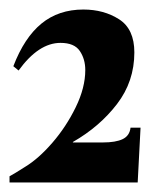

<svg xmlns="http://www.w3.org/2000/svg" viewBox="-20 -753 350 403"><path d="M254 -485H275L269 -370H0V-383Q4 -385 13 -390.5Q22 -396 33 -403Q61 -420 90 -453.5Q119 -487 139 -528Q159 -569 159 -606Q159 -629 147.5 -646Q136 -663 107 -663Q61 -663 19 -605L8 -614Q31 -674 67 -703.5Q103 -733 155 -733Q198 -733 230 -712.5Q262 -692 262 -643Q262 -582 225.5 -534.5Q189 -487 133 -455V-454H196Q223 -454 237.5 -461Q252 -468 254 -485Z"/></svg>

Font: Bona Nova SC
Style: Bold
Weight: 700
Designer: Mateusz Machalski
Foundry: Capitalics
Version: Version 4.001; ttfautohint (v1.8.4.7-5d5b)